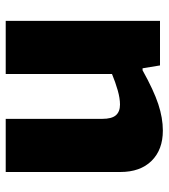

<svg xmlns="http://www.w3.org/2000/svg" viewBox="21 -611 590 672"><g transform="rotate(90 316.0 -275.0)"><path d="M53 -540H209L219 -479H226Q296 -518 344.5 -534Q393 -550 437 -550Q504 -550 543 -510.5Q582 -471 582 -401V0H396V-338Q396 -371 383.5 -385.5Q371 -400 346 -400Q324 -400 296 -392Q268 -384 239 -372V0H53Z"/></g></svg>

Font: Encode Sans Narrow
Style: ExtraBold
Weight: 800
Designer: Pablo Impallari, Andres Torresi
Foundry: Pablo Impallari, Andres Torresi
Version: Version 1.000; ttfautohint (v1.00) -l 8 -r 50 -G 200 -x 14 -